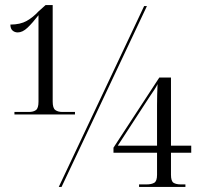

<svg xmlns="http://www.w3.org/2000/svg" viewBox="-20 -738 811 758"><path d="M37 -286V-296H94Q112 -296 122 -303.5Q132 -311 132 -337V-678Q108 -647 88.5 -628.5Q69 -610 50 -610Q38 -610 29.5 -617.5Q21 -625 21 -641Q60 -641 85.5 -655.5Q111 -670 132 -693L160 -718H188V-337Q188 -311 198.5 -303.5Q209 -296 226 -296H276V-286ZM212 0 549 -714H560L223 0ZM529 0V-10H559Q578 -10 589 -16.5Q600 -23 600 -48V-135H428V-155L609 -432H655V-163H735V-135H655V-48Q655 -23 665 -16.5Q675 -10 694 -10H712V0ZM445 -163H600V-323Q600 -342 600.5 -363.5Q601 -385 602 -406Q598 -397 589.5 -384Q581 -371 570 -355Z"/></svg>

Font: Noto Serif Display SemiCondensed Light
Style: Regular
Weight: 300
Width: 4
Designer: Monotype Design Team
Foundry: Monotype Imaging Inc.
Version: Version 2.009